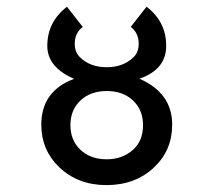

<svg xmlns="http://www.w3.org/2000/svg" viewBox="-20 -533 626 563"><path d="M176.3 -513.2 222.7 -454.1Q199.2 -436.5 199.2 -404.8Q199.2 -379.9 214.4 -365.2Q244.1 -335.9 293 -335.9Q341.3 -335.9 371.6 -365.2Q386.7 -379.9 386.7 -404.8Q386.7 -436.5 363.3 -454.1L409.7 -513.2Q467.3 -469.7 467.3 -398.4Q467.3 -329.1 388.7 -302.2Q484.9 -260.3 484.9 -167.5Q484.9 -92.8 432.6 -43Q377.4 9.8 292 9.8Q208.5 9.8 153.3 -43Q101.1 -93.3 101.1 -167.5Q101.1 -266.1 197.3 -301.8Q118.7 -335.9 118.7 -398.4Q118.7 -468.8 176.3 -513.2ZM399.4 -166Q399.4 -209.5 371.6 -236.8Q341.8 -266.1 293 -266.1Q244.1 -266.1 214.4 -236.8Q186.5 -209.5 186.5 -166Q186.5 -122.6 214.4 -95.2Q244.1 -65.9 293 -65.9Q339.8 -65.9 371.6 -95.2Q399.4 -121.1 399.4 -166Z"/></svg>

Font: Consola Mono
Style: Book
Weight: 400
Monospace: yes
Designer: Wojciech Kalinowski "wmk69" (wmk69@o2.pl)
Foundry: Wojciech Kalinowski "wmk69" (wmk69@o2.pl)
Version: Version 2.1.0